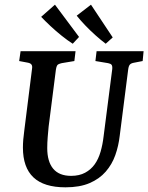

<svg xmlns="http://www.w3.org/2000/svg" viewBox="-20 -789 634 821"><path d="M260 12Q168 12 123 -30.5Q78 -73 78 -158Q78 -174 79.5 -192.5Q81 -211 84 -232L117 -495Q119 -507 114.5 -513Q110 -519 99 -521L62 -528L68 -570H303L298 -528L244 -519Q235 -517 228.5 -513.5Q222 -510 219 -491L188 -248Q186 -228 184 -203Q182 -178 182 -156Q182 -98 207.5 -67.5Q233 -37 284 -37Q319 -37 344 -50.5Q369 -64 385 -86.5Q401 -109 410 -140Q419 -171 423 -206L460 -494Q461 -507 457 -512Q453 -517 442 -519L388 -528L393 -570H594L590 -528L554 -521Q541 -519 535.5 -513Q530 -507 528 -491L492 -209Q487 -165 473 -125.5Q459 -86 432 -55Q405 -24 363 -6Q321 12 260 12ZM462 -629 432 -602Q412 -617 388.5 -638Q365 -659 344 -681Q323 -703 308 -722L369 -769ZM318 -631 291 -602Q269 -616 244 -636Q219 -656 196 -677.5Q173 -699 156 -717L215 -769Z"/></svg>

Font: Rasa Medium
Style: Italic
Weight: 500
Italic angle: -7.10001°
Designer: Anna Giedrys (Yrsa+Rasa design), David Brezina (Yrsa art-direction, Rasa art-direction, design)
Foundry: Rosetta Type Foundry
Version: Version 2.004